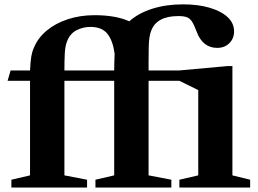

<svg xmlns="http://www.w3.org/2000/svg" viewBox="-20 -840 1156 860"><path d="M31 0V-35L114.5 -54.5V-478H14L27.5 -524.5H114.5Q116.5 -565.5 120.2 -587.5Q124 -609.5 132 -626.5Q150 -670.5 189.5 -703.2Q229 -736 284.2 -754Q339.5 -772 403.5 -772Q452 -772 491.8 -764.8Q531.5 -757.5 559 -744.5Q599.5 -781 661.8 -800.8Q724 -820.5 799.5 -820.5Q868 -820.5 919.5 -805.2Q971 -790 999.8 -763Q1028.5 -736 1028.5 -699.5Q1028.5 -667.5 1007.2 -646.5Q986 -625.5 953 -625.5Q887.5 -625.5 860.5 -699Q849.5 -728.5 840 -743.2Q830.5 -758 816.8 -763Q803 -768 779 -768Q682 -768 657.5 -703Q652.5 -690.5 649.8 -674.5Q647 -658.5 646.2 -631.2Q645.5 -604 645.5 -558.5V-524.5H783.5L998.5 -544H1021V-54.5L1100.5 -35V0H783.5V-35L868 -54.5V-436.5L783.5 -478H645.5V-54.5L747.5 -35V0H407.5V-35L491.5 -54.5V-478H268.5V-54.5L370 -35V0ZM268.5 -524.5H491.5Q491.5 -547.5 492.2 -565.8Q493 -584 493.5 -599Q485.5 -658.5 460.8 -689Q436 -719.5 385 -719.5Q351.5 -719.5 322.2 -704.2Q293 -689 280 -654Q272 -633.5 270.2 -601Q268.5 -568.5 268.5 -524.5Z"/></svg>

Font: Libre Caslon Text
Style: Bold
Weight: 700
Designer: Pablo Impallari, Rodrigo Fuenzalida, Katja Schimmel
Foundry: Pablo Impallari, Rodrigo Fuenzalida
Version: Version 2.000